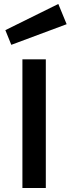

<svg xmlns="http://www.w3.org/2000/svg" viewBox="-20 -948 356 968"><path d="M7 -796 274 -928 316 -826 37 -722ZM93 0V-649H211V0Z"/></svg>

Font: Karmilla
Style: Bold
Weight: 700
Designer: Jonathan Pinhorn
Version: Version 1.000